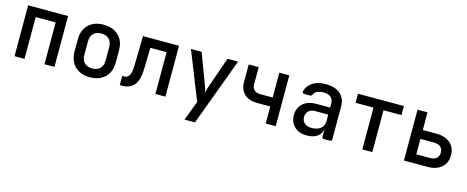

<svg xmlns="http://www.w3.org/2000/svg" viewBox="-38 -1193 4877 2006"><g transform="rotate(15 2400.0 -190.0)"><path d="M84 0V-550H516V0H408V-452H192V0Z M900 9Q798 9 737.5 -50Q677 -109 677 -211V-339Q677 -442 737 -500.5Q797 -559 900 -559Q1003 -559 1063 -500.5Q1123 -442 1123 -339V-211Q1123 -109 1062.5 -50Q1002 9 900 9ZM900 -86Q954 -86 984.5 -116.5Q1015 -147 1015 -204V-346Q1015 -403 984.5 -433.5Q954 -464 900 -464Q846 -464 815.5 -433.5Q785 -403 785 -346V-204Q785 -147 815.5 -116.5Q846 -86 900 -86Z M1224 7V-92H1242Q1282 -92 1300 -124Q1318 -156 1320 -232L1326 -550H1716V0H1608V-452H1432L1427 -226Q1425 -106 1381 -49.5Q1337 7 1249 7Z M1971 180 2051 -32 1845 -550H1960L2077 -240Q2086 -218 2094 -192Q2102 -166 2105 -146Q2109 -166 2116.5 -192Q2124 -218 2132 -240L2241 -550H2355L2084 180Z M2801 0V-184H2659Q2571 -184 2520.5 -230.5Q2470 -277 2470 -359V-550H2578V-362Q2578 -324 2602.5 -302.5Q2627 -281 2670 -281H2801V-550H2909V0Z M3245 10Q3161 10 3111.5 -37.5Q3062 -85 3062 -162Q3062 -240 3115 -287.5Q3168 -335 3256 -335H3408V-375Q3408 -470 3301 -470Q3261 -470 3234 -457.5Q3207 -445 3198 -422Q3190 -402 3173 -402H3112Q3101 -402 3094.5 -408Q3088 -414 3090 -425Q3103 -485 3158.5 -522.5Q3214 -560 3302 -560Q3404 -560 3460 -511.5Q3516 -463 3516 -376V-22Q3516 0 3493 0H3432Q3410 0 3410 -22V-103H3409Q3402 -50 3359 -20Q3316 10 3245 10ZM3276 -79Q3337 -79 3372.5 -108.5Q3408 -138 3408 -188V-259H3264Q3221 -259 3195.5 -234Q3170 -209 3170 -170Q3170 -128 3198 -103.5Q3226 -79 3276 -79Z M3846 0V-452H3652V-550H4148V-452H3954V0Z M4296 0V-550H4404V-359H4551Q4647 -359 4702 -311Q4757 -263 4757 -179Q4757 -96 4701.5 -48Q4646 0 4551 0ZM4404 -96H4548Q4596 -96 4621.5 -117.5Q4647 -139 4647 -180Q4647 -220 4621.5 -241.5Q4596 -263 4548 -263H4404Z"/></g></svg>

Font: Pitagon Sans Mono SemiBold
Style: Regular
Weight: 600
Monospace: yes
Designer: Travis Tran
Foundry: Pitagon
Version: Version 1.001; ttfautohint (v1.8.4.7-5d5b);gftools[0.9.26]